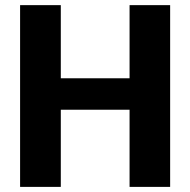

<svg xmlns="http://www.w3.org/2000/svg" viewBox="-20 -731 745 751"><path d="M217.8 -710.9V-424.8H486.8V-710.9H645.5V0H486.8V-301.8H217.8V0H58.6V-710.9Z"/></svg>

Font: Vazirmatn RD FD ExtraBold
Style: Regular
Weight: 800
Designer: Saber Rastikerdar
Foundry: Saber Rastikerdar
Version: Version 33.003